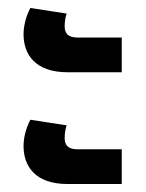

<svg xmlns="http://www.w3.org/2000/svg" viewBox="-20 -513 367 481"><path d="M149 -332H285V-419H174C150 -419 142 -430 142 -447C142 -459 144 -471 147 -479L56 -493C45 -472 39 -448 39 -427C39 -377 68 -332 149 -332ZM149 -52H285V-139H174C150 -139 142 -150 142 -167C142 -179 144 -191 147 -199L56 -213C45 -192 39 -168 39 -147C39 -97 68 -52 149 -52Z"/></svg>

Font: Noto Sans Thai UI SemCond SemBd
Style: Regular
Weight: 600
Width: 4
Designer: Monotype Design Team
Foundry: Monotype Imaging Inc.
Version: Version 2.000